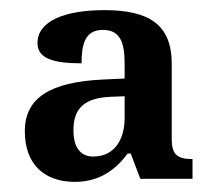

<svg xmlns="http://www.w3.org/2000/svg" viewBox="-20 -739 419 379"><path d="M128 -380C178 -380 210 -406 232 -436H238L257 -386H360V-425C330 -425 319 -434 319 -464V-613C319 -690 275 -719 186 -719C109 -719 54 -698 54 -654C54 -624 84 -614 141 -614C141 -650 147 -680 183 -680C219 -680 226 -652 226 -613V-584L183 -582C79 -577 29 -546 29 -480C29 -415 67 -380 128 -380ZM164 -430C142 -430 125 -444 125 -482C125 -523 144 -546 200 -548L226 -549V-506C226 -461 204 -430 164 -430Z"/></svg>

Font: Noto Serif Armenian SemiCondensed SemiBold
Style: Regular
Weight: 600
Width: 4
Designer: Monotype Design Team
Foundry: Monotype Imaging Inc.
Version: Version 2.008